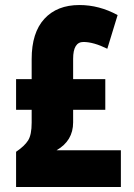

<svg xmlns="http://www.w3.org/2000/svg" viewBox="-20 -744 535 764"><path d="M296 -724Q375 -724 448 -684L407 -550Q352 -577 312 -577Q271 -577 271 -510V-429H399V-307H271V-257Q271 -184 205 -146H461V0H44V-140Q78 -163 92 -185.5Q106 -208 106 -256V-307H44V-429H106V-509Q106 -614 156.5 -669Q207 -724 296 -724Z"/></svg>

Font: Noto Sans Gurmukhi ExtraCondensed Black
Style: Regular
Weight: 900
Width: 2
Designer: Jelle Bosma - Monotype Design Team
Foundry: Monotype Imaging Inc.
Version: Version 2.004; ttfautohint (v1.8.4.7-5d5b)